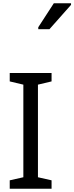

<svg xmlns="http://www.w3.org/2000/svg" viewBox="-20 -1164 458 1184"><path d="M298 0H40V-52L124 -71V-642L40 -662V-714H298V-662L214 -642V-71L298 -52ZM216 -984V-996L312 -1144H418V-1134L285 -984Z"/></svg>

Font: Noto Sans Tifinagh SIL
Style: Regular
Weight: 400
Designer: JamraPatel
Foundry: JamraPatel LLC
Version: Version 2.006; ttfautohint (v1.8.4.7-5d5b)